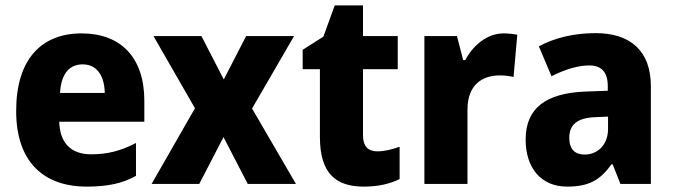

<svg xmlns="http://www.w3.org/2000/svg" viewBox="-20 -683 2500 713"><path d="M283 -559C133 -559 40 -462 40 -271C40 -84 140 10 302 10C380 10 435 -2 485 -30V-152C429 -123 380 -110 318 -110C242 -110 202 -154 200 -231H516V-309C516 -470 428 -559 283 -559ZM287 -444C340 -444 368 -401 369 -338H203C207 -412 240 -444 287 -444Z M704 -281 543 0H720L810 -174L900 0H1079L916 -280L1072 -549H894L811 -388L728 -549H550Z M1381 -121C1347 -121 1328 -140 1328 -180V-426H1457V-549H1328V-663H1223L1181 -547L1104 -498V-426H1168V-174C1168 -37 1229 10 1331 10C1387 10 1429 -1 1464 -18V-138C1435 -128 1409 -121 1381 -121Z M1850 -559C1787 -559 1735 -512 1708 -460H1700L1677 -549H1556V0H1716V-276C1716 -370 1773 -403 1836 -403C1858 -403 1875 -400 1887 -397L1901 -554C1886 -557 1866 -559 1850 -559Z M2192 -560C2110 -560 2039 -542 1981 -511L2028 -400C2078 -425 2126 -440 2168 -440C2213 -440 2237 -416 2237 -363V-346L2153 -343C2008 -337 1932 -282 1932 -165C1932 -57 1991 10 2086 10C2168 10 2209 -15 2251 -73H2255L2284 0H2397V-363C2397 -493 2322 -560 2192 -560ZM2193 -248 2238 -250V-204C2238 -146 2200 -109 2151 -109C2116 -109 2094 -128 2094 -171C2094 -218 2121 -246 2193 -248Z"/></svg>

Font: Noto Sans Thai SemCond ExtBd
Style: Regular
Weight: 800
Width: 4
Designer: Monotype Design Team
Foundry: Monotype Imaging Inc.
Version: Version 2.002